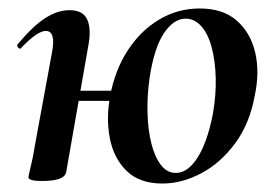

<svg xmlns="http://www.w3.org/2000/svg" viewBox="-20 -419 648 453"><path d="M363 14Q309 14 278.5 -16Q248 -46 239 -93.5Q230 -141 240 -193Q251 -253 281 -299.5Q311 -346 355 -372.5Q399 -399 451 -399Q506 -399 538.5 -370.5Q571 -342 582 -295.5Q593 -249 581 -193Q569 -127 534.5 -80.5Q500 -34 454.5 -10Q409 14 363 14ZM80 8Q61 8 54 5.5Q47 3 47 0Q47 -4 52.5 -26Q58 -48 62 -74L103 -297Q112 -346 88 -346Q78 -346 63.5 -336Q49 -326 30 -306Q27 -302 23 -306.5Q19 -311 22 -315Q58 -358 87 -376.5Q116 -395 144 -395Q176 -395 186 -372.5Q196 -350 188 -309L136 -12Q131 8 80 8ZM117 -181 120 -205H289L284 -181ZM395 -11Q423 -11 446 -47Q469 -83 482 -149Q490 -194 489 -234.5Q488 -275 479.5 -307Q471 -339 455 -357Q439 -375 418 -375Q390 -375 367 -341Q344 -307 333 -236Q327 -194 328 -153.5Q329 -113 337 -81Q345 -49 359.5 -30Q374 -11 395 -11Z"/></svg>

Font: Cormorant Light
Style: Italic
Weight: 300
Italic angle: -10°
Designer: Christian Thalmann (Catharsis Fonts)
Foundry: Catharsis Fonts
Version: Version 4.000